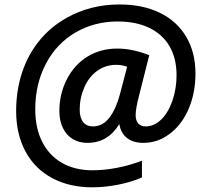

<svg xmlns="http://www.w3.org/2000/svg" viewBox="-20 -737 907 848"><path d="M92.8 -67.4Q51.3 -144.5 51.3 -246.1Q51.3 -337.4 77.4 -416.5Q103.5 -495.6 153.6 -557.1Q203.6 -618.7 274.4 -658.2Q379.4 -717.3 507.8 -717.3Q610.4 -717.3 686 -680.4Q761.7 -643.6 802.5 -574.5Q843.3 -505.4 843.3 -412.1Q843.3 -326.7 813.2 -256.3Q783.2 -186 729.5 -146Q677.2 -106 613.8 -106Q568.8 -106 541.5 -127Q514.2 -147.9 507.3 -187.5H505.9Q455.6 -106 366.2 -106Q329.1 -106 301 -123Q272.9 -140.1 257.6 -172.1Q242.2 -204.1 242.2 -246.6Q242.2 -322.8 275.6 -387.5Q309.1 -452.1 366.7 -487.3Q424.8 -522.5 497.6 -522.5Q564.5 -522.5 639.2 -493.2L594.7 -316.9Q579.1 -258.3 579.1 -228Q579.1 -204.6 590.6 -191.7Q602.1 -178.7 623.5 -178.7Q660.6 -178.7 691.9 -209Q723.1 -239.3 741.7 -292.5Q759.8 -346.7 759.8 -404.8Q759.8 -479 728.8 -532.5Q697.8 -585.9 639.2 -614Q580.6 -642.1 500 -642.1Q396 -642.1 312.5 -593Q229 -543.9 182.6 -455.1Q135.7 -365.7 135.7 -253.9Q135.7 -171.9 166 -111.3Q196.3 -50.8 253.4 -17.8Q310.5 15.1 388.7 15.1Q439.9 15.1 496.8 4.2Q553.7 -6.8 606.9 -27.3V46.9Q559.1 67.4 501 78.9Q442.9 90.3 387.7 90.3Q286.6 90.3 210.4 49.6Q134.3 8.8 92.8 -67.4ZM456.5 -209.5Q489.3 -245.1 510.3 -323.2L541.5 -442.4Q518.1 -450.7 493.2 -450.7Q447.3 -450.7 410.4 -424.8Q373.5 -398.9 353 -352.5Q332 -305.2 332 -252.9Q332 -217.3 347.2 -198Q362.3 -178.7 390.6 -178.7Q428.7 -178.7 456.5 -209.5Z"/></svg>

Font: Viking Open Sans Light
Style: Bold Italic
Weight: 600
Italic angle: -12°
Foundry: Ascender Corporation
Version: Version 2.000